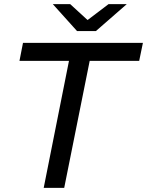

<svg xmlns="http://www.w3.org/2000/svg" viewBox="-20 -907 710 927"><path d="M191 0 313 -613H74L91 -700H670L652 -613H413L290 0ZM352 -757 235 -887H319L439 -777H359L504 -887H592L443 -757Z"/></svg>

Font: MOST Montserrat Medium
Style: Italic
Weight: 500
Italic angle: -11.3°
Designer: Julieta Ulanovsky
Foundry: Julieta Ulanovsky
Version: Version 8.000;March 11, 2024;FontCreator 15.0.0.2926 64-bit